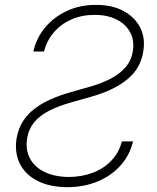

<svg xmlns="http://www.w3.org/2000/svg" viewBox="-20 -758 645 790"><path d="M161.1 -545.9H117.2Q129.4 -601.6 165.8 -645Q202.1 -688.5 256.1 -713.4Q310.1 -738.3 375 -737.8Q439.9 -738.3 487.1 -713.4Q534.2 -688.5 556.6 -645Q579.1 -601.6 569.3 -545.4Q559.1 -478.5 506.8 -434.1Q454.6 -389.6 364.7 -362.8L275.4 -337.4Q220.7 -322.3 181.9 -302.2Q143.1 -282.2 120.6 -254.9Q98.1 -227.5 91.8 -189.5Q84 -142.1 103.3 -106Q122.6 -69.8 164.1 -50Q205.6 -30.3 263.7 -29.8Q318.4 -30.3 363.5 -47.9Q408.7 -65.4 439.5 -98.4Q470.2 -131.3 481.4 -176.3H527.3Q514.2 -120.6 477.1 -78.4Q439.9 -36.1 383.8 -12.2Q327.6 11.7 256.8 12.2Q183.1 11.7 133.1 -14.4Q83 -40.5 61 -85.9Q39.1 -131.3 48.3 -189Q55.2 -228.5 74.2 -258.5Q93.3 -288.6 122.8 -311Q152.3 -333.5 189.7 -349.9Q227.1 -366.2 270 -378.4L353.5 -402.3Q399.4 -415.5 436.3 -434.8Q473.1 -454.1 496.8 -481.7Q520.5 -509.3 526.4 -546.4Q533.7 -590.3 515.9 -624.3Q498 -658.2 460.2 -677.5Q422.4 -696.8 369.1 -696.8Q316.9 -696.8 273.9 -678Q231 -659.2 201.7 -625Q172.4 -590.8 161.1 -545.9Z"/></svg>

Font: Inter Tight ExtraLight
Style: Italic
Weight: 250
Italic angle: -9.39999°
Designer: Rasmus Andersson
Foundry: rsms
Version: Version 3.004